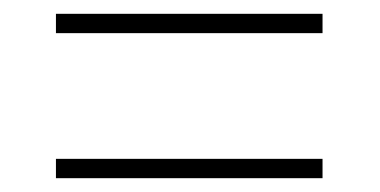

<svg xmlns="http://www.w3.org/2000/svg" viewBox="-20 -496 550 278"><path d="M61 -448V-476H447V-448ZM61 -238V-266H447V-238Z"/></svg>

Font: Noto Serif Hebrew SemiCondensed Thin
Style: Regular
Weight: 100
Width: 4
Designer: Monotype Design Team
Foundry: Monotype Imaging Inc.
Version: Version 2.004; ttfautohint (v1.8.4.7-5d5b)